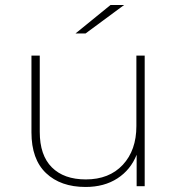

<svg xmlns="http://www.w3.org/2000/svg" viewBox="-20 -740 706 763"><path d="M320 3Q221 3 163 -52Q105 -107 105 -214V-519H138V-216Q138 -123 186 -75Q234 -27 321 -27Q414 -27 468 -85Q522 -143 522 -239V-519H555V0H523V-125Q499 -65 446.5 -31Q394 3 320 3ZM280 -607 419 -720H473L320 -607Z"/></svg>

Font: Montserrat ExtraLight
Style: Regular
Weight: 200
Designer: Julieta Ulanovsky
Foundry: Julieta Ulanovsky
Version: Version 9.000; ttfautohint (v1.8.4.7-5d5b)